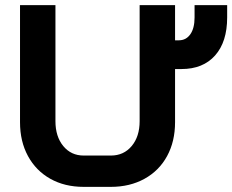

<svg xmlns="http://www.w3.org/2000/svg" viewBox="-20 -720 905 748"><path d="M865 -700V-652Q865 -557 818 -504Q771 -451 687 -451H662V-244Q662 -169 631 -112Q600 -55 543 -23.5Q486 8 412 8H306Q232 8 176 -23.5Q120 -55 89 -112Q58 -169 58 -244V-700H196V-248Q196 -188 226.5 -151Q257 -114 306 -114H412Q462 -114 493 -151Q524 -188 524 -248V-700H662V-563H677Q705 -563 721.5 -586.5Q738 -610 738 -652V-700Z"/></svg>

Font: Stavian Bold
Style: Bold
Weight: 700
Version: Version 1.000; ttfautohint (v1.6)